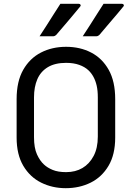

<svg xmlns="http://www.w3.org/2000/svg" viewBox="-20 -965 690 1005"><path d="M296 -945Q320 -945 334 -945Q348 -945 360.5 -945Q373 -945 393 -945Q399 -945 401.5 -940Q404 -935 399 -930Q381 -908 367.5 -892Q354 -876 341.5 -861Q329 -846 313 -827.5Q297 -809 274 -782Q272 -780 267.5 -777.5Q263 -775 257 -775Q240 -775 229 -775Q218 -775 208 -775Q198 -775 187 -775Q207 -805 224 -832Q241 -859 258.5 -886.5Q276 -914 296 -945ZM522 -945Q546 -945 560 -945Q574 -945 586.5 -945Q599 -945 619 -945Q625 -945 627.5 -940Q630 -935 625 -930Q607 -908 593.5 -892Q580 -876 567 -861Q554 -846 538.5 -827.5Q523 -809 500 -782Q498 -780 493.5 -777.5Q489 -775 483 -775Q466 -775 454.5 -775Q443 -775 433.5 -775Q424 -775 413 -775Q433 -805 450 -832Q467 -859 484.5 -886.5Q502 -914 522 -945ZM326 -720Q399 -720 457 -690Q515 -660 549 -599.5Q583 -539 583 -446V-245Q583 -156 548 -97Q513 -38 454.5 -9Q396 20 324 20Q254 20 195.5 -9Q137 -38 102 -97Q67 -156 67 -245V-446Q67 -539 101.5 -599.5Q136 -660 194.5 -690Q253 -720 326 -720ZM158 -247Q158 -191 173.5 -157Q189 -123 210 -104Q228 -87 256 -75.5Q284 -64 326 -64Q375 -64 411.5 -85.5Q448 -107 470 -148.5Q492 -190 492 -250V-455Q492 -491 486 -517Q480 -543 469 -563Q458 -583 443 -597Q424 -615 394.5 -625.5Q365 -636 326 -636Q268 -636 230.5 -613.5Q193 -591 175.5 -550.5Q158 -510 158 -455Z"/></svg>

Font: Recursive
Style: Regular
Weight: 400
Version: Version 1.085